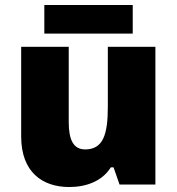

<svg xmlns="http://www.w3.org/2000/svg" viewBox="-20 -741 710 771"><path d="M513 -721H158V-606H513ZM604 -553H413V-311C413 -201 394 -141 322 -141C275 -141 256 -179 256 -251V-553H65V-193C65 -51 149 10 258 10C326 10 390 -13 425 -69H436L460 0H604Z"/></svg>

Font: Noto Sans Malayalam Black
Style: Regular
Weight: 900
Designer: Jelle Bosma - Monotype Design Team
Foundry: Monotype Imaging Inc.
Version: Version 2.104